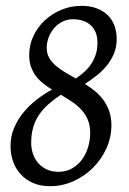

<svg xmlns="http://www.w3.org/2000/svg" viewBox="-20 -623 442 658"><path d="M140.1 -459Q140.1 -439.9 148.4 -425.3Q156.7 -410.6 170.7 -398.4Q184.6 -386.2 202.6 -375.5Q220.7 -364.7 239.7 -354Q255.9 -364.7 269.5 -377.2Q283.2 -389.6 293 -404.5Q302.7 -419.4 308.3 -437Q314 -454.6 314 -476.1Q314 -515.6 291 -536.4Q268.1 -557.1 230 -557.1Q210.4 -557.1 194.1 -548.8Q177.7 -540.5 165.8 -526.9Q153.8 -513.2 147 -495.4Q140.1 -477.5 140.1 -459ZM289.1 -167Q289.1 -193.8 280.5 -213.4Q272 -232.9 257.8 -248Q243.7 -263.2 225.6 -275.1Q207.5 -287.1 188.5 -298.3Q164.6 -282.2 145.8 -265.6Q127 -249 113.8 -229.5Q100.6 -210 93.8 -186.8Q86.9 -163.6 86.9 -133.8Q86.9 -112.8 93.3 -94.7Q99.6 -76.7 111.8 -63.2Q124 -49.8 141.1 -42Q158.2 -34.2 180.2 -34.2Q207 -34.2 227.5 -46.1Q248 -58.1 261.7 -77.1Q275.4 -96.2 282.2 -119.9Q289.1 -143.6 289.1 -167ZM379.9 -488.8Q379.9 -461.9 370.6 -439.5Q361.3 -417 346.2 -398.4Q331.1 -379.9 311.3 -364.3Q291.5 -348.6 271 -335.4Q289.1 -324.2 305.4 -310.8Q321.8 -297.4 334.2 -280.5Q346.7 -263.7 354.2 -242.2Q361.8 -220.7 361.8 -193.8Q361.8 -152.3 344.7 -114.5Q327.6 -76.7 298.6 -47.9Q269.5 -19 231.4 -2Q193.4 15.1 151.9 15.1Q118.2 15.1 92.8 3.9Q67.4 -7.3 50.3 -26.4Q33.2 -45.4 24.7 -70.1Q16.1 -94.7 16.1 -122.1Q16.1 -155.8 28.3 -184.6Q40.5 -213.4 60.3 -237.5Q80.1 -261.7 105.7 -281.5Q131.3 -301.3 158.2 -315.9Q142.6 -325.7 128.4 -336.7Q114.3 -347.7 103.5 -361.8Q92.8 -376 86.4 -393.6Q80.1 -411.1 80.1 -434.1Q80.1 -469.7 95 -500.7Q109.9 -531.7 134.8 -554.4Q159.7 -577.1 191.9 -590.1Q224.1 -603 258.8 -603Q288.6 -603 311.3 -594.5Q334 -585.9 349.4 -570.8Q364.7 -555.7 372.3 -534.7Q379.9 -513.7 379.9 -488.8Z"/></svg>

Font: Gentium Plus Cyr
Style: Italic
Weight: 400
Italic angle: -8°
Designer: J. Victor Gaultney, Annie Olsen, Iska Routamaa, Becca Hirsbrunner
Foundry: SIL International
Version: Version 5.000